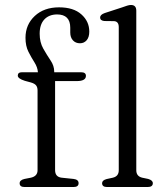

<svg xmlns="http://www.w3.org/2000/svg" viewBox="-20 -752 671 772"><path d="M201.5 -68Q201.5 -40.5 228 -37.5L276 -32.5Q296 -30 296 -15.5Q296 0 275.5 0H79Q59 0 59 -15Q59 -28 78.5 -32.5L104 -37.5Q131 -43.5 131 -67.5V-388.5Q131 -401 125.2 -408.5Q119.5 -416 104 -420.5L80 -427Q51.5 -436 51.5 -448Q51.5 -461.5 68.5 -461.5H132.5Q131 -481.5 118.8 -500.8Q106.5 -520 94.5 -543.5Q82.5 -567 82.5 -600Q82.5 -653 119.8 -687.8Q157 -722.5 217.5 -722.5Q275.5 -722.5 307.2 -694.2Q339 -666 339 -625Q339 -602.5 328.5 -590.2Q318 -578 301.5 -578Q284 -578 273.2 -589.8Q262.5 -601.5 262.5 -621.5V-640.5Q262.5 -694 209 -694Q176.5 -693.5 158 -673.5Q139.5 -653.5 139.5 -616.5Q139.5 -582 154 -556.5Q168.5 -531 183.2 -509.2Q198 -487.5 198 -464V-461.5H306Q325.5 -461.5 325.5 -447Q325.5 -426 288.5 -426H201.5ZM528 -709V-67.5Q528 -43 552 -37.5L576 -32.5Q594.5 -27 594.5 -15.5Q594.5 0 573.5 0H410.5Q390.5 0 390.5 -15.5Q390.5 -27 408.5 -32L433.5 -37.5Q457.5 -43 457.5 -67.5V-643Q457.5 -665.5 439 -667L399 -667.5Q382.5 -669.5 382.5 -681.5Q382.5 -693 401 -699.5L470 -722Q482 -726.5 491 -729.2Q500 -732 506.5 -732Q528 -732 528 -709Z"/></svg>

Font: Fraunces 9pt S050 Light
Style: Regular
Weight: 300
Version: Version 1.000; ttfautohint (v1.8.3)